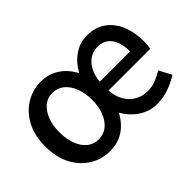

<svg xmlns="http://www.w3.org/2000/svg" viewBox="-95 -839 1129 1129"><g transform="rotate(-45 469.0 -275.0)"><path d="M298 14Q231 14 174 -20.5Q117 -55 82.5 -119.5Q48 -184 48 -275Q48 -367 83 -431.5Q118 -496 175.5 -530Q233 -564 300 -564Q362 -564 412.5 -531.5Q463 -499 494 -439Q526 -497 575 -530.5Q624 -564 681 -564Q751 -564 798.5 -530.5Q846 -497 871 -438Q896 -379 896 -301Q896 -285 894.5 -270.5Q893 -256 891 -245H544Q547 -194 569 -156.5Q591 -119 626.5 -99Q662 -79 704 -79Q741 -79 772 -91Q803 -103 834 -122L875 -45Q837 -20 790 -3Q743 14 689 14Q630 14 578.5 -19.5Q527 -53 495 -110Q462 -49 413 -17.5Q364 14 298 14ZM300 -82Q341 -82 371.5 -106Q402 -130 419.5 -173.5Q437 -217 437 -275Q437 -333 419.5 -376.5Q402 -420 371.5 -444.5Q341 -469 300 -469Q260 -469 230 -444.5Q200 -420 183 -376.5Q166 -333 166 -275Q166 -217 183 -173.5Q200 -130 230 -106Q260 -82 300 -82ZM544 -318H796Q796 -392 765.5 -432.5Q735 -473 678 -473Q644 -473 615 -454.5Q586 -436 567.5 -401.5Q549 -367 544 -318Z"/></g></svg>

Font: Noto Sans KR Medium
Style: Regular
Weight: 500
Designer: Ryoko NISHIZUKA  (kana, bopomofo & ideographs); Paul D. Hunt (Latin, Greek & Cyrillic); Sandoll Communications , Soo-you
Foundry: Adobe
Version: Version 2.004-H2;hotconv 1.0.118;makeotfexe 2.5.65603